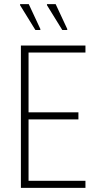

<svg xmlns="http://www.w3.org/2000/svg" viewBox="-20 -908 472 928"><path d="M81 0V-688H393V-654H118V-365H359V-331H118V-34H393V0ZM305 -763H281L207 -883V-888H249L305 -768ZM175 -763H151L77 -883V-888H119L175 -768Z"/></svg>

Font: Saira Condensed Thin
Style: Regular
Weight: 250
Width: 3
Designer: Hector Gatti with collaboration of the Omnibus-Type team
Foundry: Omnibus-Type
Version: Version 1.101